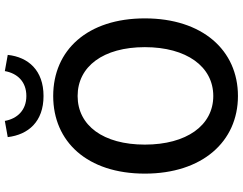

<svg xmlns="http://www.w3.org/2000/svg" viewBox="-125 -865 1004 794"><g transform="rotate(-90 377.0 -468.0)"><path d="M377 14C567 14 698 -134 698 -371C698 -608 567 -750 377 -750C188 -750 56 -609 56 -371C56 -134 188 14 377 14ZM377 -88C255 -88 176 -199 176 -371C176 -543 255 -649 377 -649C499 -649 579 -543 579 -371C579 -199 499 -88 377 -88ZM377 -790C483 -790 538 -853 547 -938L480 -950C471 -899 437 -861 377 -861C318 -861 283 -899 274 -950L207 -938C217 -853 271 -790 377 -790Z"/></g></svg>

Font: Noto Sans CJK TC Medium
Style: Regular
Weight: 500
Designer: Ryoko NISHIZUKA 西塚涼子 (kana, bopomofo & ideographs); Paul D. Hunt (Latin, Greek & Cyrillic); Sandoll Communications 산돌커뮤니
Foundry: Adobe
Version: Version 2.004;hotconv 1.0.118;makeotfexe 2.5.65603